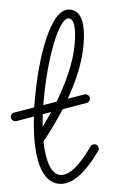

<svg xmlns="http://www.w3.org/2000/svg" viewBox="-132 -749 482 800"><g transform="rotate(5 109.5 -348.5)"><path d="M296 -135C297 -138 298 -141 298 -143C298 -153 291 -162 280 -162C273 -162 266 -158 263 -152C247 -117 200 -22 148 -22C110 -22 82 -73 66 -155C91 -201 114 -248 134 -296L232 -331C239 -333 243 -341 243 -348C243 -359 234 -366 225 -366C223 -366 220 -366 218 -365L151 -341C179 -419 197 -497 197 -568C197 -673 170 -712 127 -712C46 -712 15 -499 15 -334C15 -322 15 -308 15 -293L-67 -264C-74 -262 -79 -254 -79 -247C-79 -237 -70 -229 -61 -229C-59 -229 -55 -229 -53 -230L17 -255C24 -137 53 15 146 15C222 15 274 -91 296 -135ZM52 -332C52 -496 84 -675 126 -675C147 -675 160 -645 160 -568C160 -494 137 -407 106 -325L52 -306ZM53 -268 87 -280C78 -258 67 -236 57 -216C56 -232 54 -250 53 -268Z"/></g></svg>

Font: Sacramento
Style: Regular
Weight: 400
Designer: Astigmatic (AOETI)
Foundry: Astigmatic (AOETI)
Version: Version 1.000